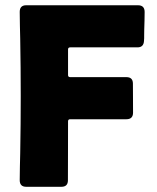

<svg xmlns="http://www.w3.org/2000/svg" viewBox="-20 -717 602 737"><path d="M55.7 -671.4Q55.7 -696.8 80.6 -696.8H509.8Q535.2 -696.8 535.2 -670.9Q535.2 -654.3 534.7 -637.2Q534.2 -620.1 533.7 -603Q533.2 -592.3 533.4 -581.3Q533.7 -570.3 532.7 -559.6Q531.2 -535.2 507.8 -535.2H249.5Q241.2 -535.2 241.2 -527.3V-428.7Q241.2 -420.9 249.5 -420.9H465.3Q490.2 -420.9 490.2 -396Q490.2 -368.2 490.5 -340.3Q490.7 -312.5 490.7 -284.7Q490.7 -259.3 465.3 -259.3H249.5Q241.2 -259.3 241.2 -251.5Q241.2 -194.8 241 -138.2Q240.7 -81.5 240.7 -24.9Q240.7 0 215.8 0H80.6Q55.7 0 55.7 -25.4Q55.7 -51.3 56.4 -77.4Q57.1 -103.5 57.6 -129.4Q58.6 -184.6 59.1 -239.3Q59.6 -293.9 59.6 -348.6Q59.6 -403.3 59.1 -458Q58.6 -512.7 57.6 -567.4Q57.1 -593.3 56.4 -619.4Q55.7 -645.5 55.7 -671.4Z"/></svg>

Font: Belanosima SemiBold
Style: Regular
Weight: 600
Designer: The DocRepair Project, Santiago Orozco
Foundry: Google
Version: Version 2.000